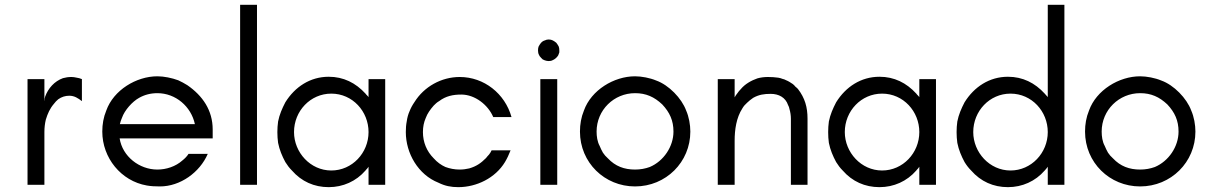

<svg xmlns="http://www.w3.org/2000/svg" viewBox="-20 -770 5020 800"><path d="M321.3 -348.6V-440.4C314.5 -443.4 306.6 -445.3 299.8 -446.3C292 -448.2 284.2 -449.2 277.3 -449.2C264.6 -449.2 252.9 -447.3 242.2 -444.3C207 -431.6 180.7 -402.3 168 -367.2C167 -364.3 167 -361.3 166 -358.4C166 -355.5 166 -351.6 165 -348.6V-440.4H94.7V0H165V-219.7C165 -238.3 167 -254.9 170.9 -271.5C178.7 -296.9 187.5 -317.4 205.1 -337.9C210 -344.7 215.8 -350.6 222.7 -356.4C236.3 -366.2 252 -371.1 268.6 -371.1C290 -371.1 304.7 -361.3 321.3 -348.6Z M866.2 -230.5C866.2 -310.5 824.2 -371.1 760.7 -415C748 -422.9 735.4 -429.7 722.7 -435.5C696.3 -445.3 663.1 -452.1 635.7 -452.1C547.9 -452.1 453.1 -394.5 422.9 -309.6C411.1 -281.2 406.2 -252 406.2 -221.7C406.2 -112.3 484.4 -15.6 591.8 2.9C608.4 5.9 627 6.8 646.5 6.8C731.4 6.8 812.5 -51.8 845.7 -128.9H765.6C758.8 -118.2 750 -109.4 740.2 -101.6C711.9 -76.2 672.9 -63.5 635.7 -63.5C560.5 -63.5 490.2 -118.2 478.5 -193.4H866.2ZM792 -252.9H479.5C481.4 -261.7 484.4 -270.5 488.3 -279.3C499 -310.5 531.2 -346.7 559.6 -362.3C582 -375 607.4 -381.8 635.7 -381.8C711.9 -381.8 776.4 -326.2 792 -252.9Z M1050.8 0V-750H980.5V0Z M1585 0V-440.4H1515.6V-365.2C1513.7 -368.2 1511.7 -370.1 1509.8 -372.1C1506.8 -375 1504.9 -377 1502.9 -379.9C1461.9 -424.8 1411.1 -450.2 1349.6 -450.2C1272.5 -450.2 1209 -408.2 1168.9 -343.8C1155.3 -317.4 1144.5 -293 1138.7 -263.7C1136.7 -249 1135.7 -234.4 1135.7 -219.7C1135.7 -204.1 1136.7 -189.5 1138.7 -174.8C1144.5 -145.5 1155.3 -120.1 1168.9 -94.7C1176.8 -82 1185.5 -70.3 1196.3 -59.6C1236.3 -13.7 1289.1 9.8 1349.6 9.8C1409.2 9.8 1463.9 -14.6 1502.9 -59.6C1504.9 -62.5 1506.8 -64.5 1509.8 -67.4L1515.6 -75.2V0ZM1515.6 -219.7C1515.6 -132.8 1447.3 -59.6 1360.4 -59.6C1273.4 -59.6 1205.1 -134.8 1205.1 -219.7C1205.1 -307.6 1273.4 -379.9 1360.4 -379.9C1449.2 -379.9 1515.6 -305.7 1515.6 -219.7Z M2111.3 -282.2C2084 -379.9 1997.1 -449.2 1895.5 -449.2C1819.3 -449.2 1747.1 -409.2 1707 -344.7C1698.2 -332 1691.4 -319.3 1686.5 -306.6C1680.7 -293.9 1676.8 -279.3 1674.8 -264.6C1671.9 -250 1670.9 -235.4 1670.9 -219.7C1670.9 -130.9 1722.7 -42 1806.6 -8.8C1834 4.9 1859.4 9.8 1889.6 9.8C1965.8 9.8 2043.9 -28.3 2084 -94.7C2092.8 -109.4 2100.6 -126 2107.4 -143.6H2028.3C2025.4 -136.7 2021.5 -130.9 2017.6 -126C2012.7 -121.1 2008.8 -116.2 2004.9 -111.3C1983.4 -89.8 1964.8 -77.1 1935.5 -68.4C1922.9 -65.4 1909.2 -63.5 1895.5 -63.5C1874 -63.5 1854.5 -67.4 1835.9 -74.2C1818.4 -82 1801.8 -93.8 1787.1 -110.4C1757.8 -139.6 1742.2 -177.7 1742.2 -219.7C1742.2 -241.2 1746.1 -260.7 1753.9 -278.3C1760.7 -296.9 1772.5 -313.5 1787.1 -330.1C1793.9 -336.9 1800.8 -343.8 1809.6 -348.6C1837.9 -370.1 1868.2 -376 1902.3 -376C1959 -376 2013.7 -333 2035.2 -282.2Z M2297.9 -591.8C2288.1 -599.6 2279.3 -605.5 2266.6 -605.5C2259.8 -605.5 2256.8 -604.5 2250 -601.6C2247.1 -600.6 2244.1 -599.6 2241.2 -597.7C2239.3 -595.7 2237.3 -593.8 2234.4 -591.8C2230.5 -586.9 2227.5 -582 2224.6 -577.1C2222.7 -572.3 2221.7 -567.4 2221.7 -560.5C2221.7 -556.6 2222.7 -546.9 2224.6 -543.9C2225.6 -541 2227.5 -538.1 2228.5 -536.1C2230.5 -533.2 2232.4 -531.2 2234.4 -529.3L2241.2 -522.5C2244.1 -521.5 2247.1 -519.5 2250 -518.6C2254.9 -516.6 2261.7 -515.6 2266.6 -515.6C2272.5 -515.6 2278.3 -516.6 2283.2 -519.5C2291 -522.5 2298.8 -529.3 2303.7 -536.1C2305.7 -538.1 2306.6 -541 2307.6 -543.9C2308.6 -545.9 2309.6 -548.8 2310.5 -551.8V-560.5C2310.5 -567.4 2309.6 -572.3 2307.6 -577.1C2304.7 -582 2301.8 -586.9 2297.9 -591.8ZM2301.8 0V-440.4H2231.4V0Z M2856.4 -221.7C2856.4 -250 2850.6 -283.2 2838.9 -309.6C2820.3 -360.4 2766.6 -416 2713.9 -434.6C2688.5 -445.3 2653.3 -452.1 2626 -452.1C2538.1 -452.1 2443.4 -394.5 2413.1 -309.6C2401.4 -281.2 2396.5 -252 2396.5 -221.7C2396.5 -92.8 2499 6.8 2626 6.8C2754.9 6.8 2856.4 -94.7 2856.4 -221.7ZM2786.1 -221.7C2786.1 -159.2 2745.1 -98.6 2687.5 -74.2C2668.9 -67.4 2648.4 -63.5 2626 -63.5C2581.1 -63.5 2543.9 -77.1 2512.7 -110.4C2504.9 -117.2 2498 -125 2492.2 -133.8C2487.3 -142.6 2482.4 -152.3 2478.5 -162.1C2468.8 -179.7 2465.8 -202.1 2465.8 -221.7C2465.8 -311.5 2538.1 -381.8 2626 -381.8C2671.9 -381.8 2706.1 -366.2 2739.3 -335C2770.5 -301.8 2786.1 -267.6 2786.1 -221.7Z M3275.4 0H3344.7V-275.4C3344.7 -323.2 3334 -361.3 3304.7 -399.4C3301.8 -402.3 3297.9 -406.2 3293.9 -409.2C3291 -413.1 3287.1 -417 3283.2 -419.9C3278.3 -422.9 3274.4 -425.8 3269.5 -428.7C3264.6 -431.6 3260.7 -433.6 3255.9 -435.5C3251 -438.5 3245.1 -440.4 3240.2 -441.4C3235.4 -443.4 3229.5 -445.3 3222.7 -446.3C3209 -448.2 3194.3 -449.2 3179.7 -449.2C3164.1 -449.2 3149.4 -447.3 3135.7 -443.4C3110.4 -434.6 3084 -419.9 3066.4 -398.4C3061.5 -393.6 3056.6 -387.7 3052.7 -381.8C3047.9 -376 3043.9 -370.1 3041 -364.3V-440.4H2970.7V0H3041V-183.6C3041 -229.5 3047.9 -279.3 3073.2 -318.4C3078.1 -327.1 3085 -335 3092.8 -341.8C3099.6 -348.6 3108.4 -355.5 3118.2 -362.3C3142.6 -376 3164.1 -378.9 3191.4 -378.9C3224.6 -378.9 3252.9 -364.3 3263.7 -332C3266.6 -327.1 3268.6 -321.3 3269.5 -315.4C3273.4 -302.7 3275.4 -288.1 3275.4 -275.4Z M3879.9 0V-440.4H3810.5V-365.2C3808.6 -368.2 3806.6 -370.1 3804.7 -372.1C3801.8 -375 3799.8 -377 3797.9 -379.9C3756.8 -424.8 3706.1 -450.2 3644.5 -450.2C3567.4 -450.2 3503.9 -408.2 3463.9 -343.8C3450.2 -317.4 3439.5 -293 3433.6 -263.7C3431.6 -249 3430.7 -234.4 3430.7 -219.7C3430.7 -204.1 3431.6 -189.5 3433.6 -174.8C3439.5 -145.5 3450.2 -120.1 3463.9 -94.7C3471.7 -82 3480.5 -70.3 3491.2 -59.6C3531.2 -13.7 3584 9.8 3644.5 9.8C3704.1 9.8 3758.8 -14.6 3797.9 -59.6C3799.8 -62.5 3801.8 -64.5 3804.7 -67.4L3810.5 -75.2V0ZM3810.5 -219.7C3810.5 -132.8 3742.2 -59.6 3655.3 -59.6C3568.4 -59.6 3500 -134.8 3500 -219.7C3500 -307.6 3568.4 -379.9 3655.3 -379.9C3744.1 -379.9 3810.5 -305.7 3810.5 -219.7Z M4415 0V-750H4345.7V-365.2C4343.8 -368.2 4341.8 -370.1 4339.8 -372.1C4336.9 -375 4335 -377 4333 -379.9C4292 -424.8 4241.2 -450.2 4179.7 -450.2C4102.5 -450.2 4039.1 -408.2 3999 -343.8C3985.4 -317.4 3974.6 -293 3968.8 -263.7C3966.8 -249 3965.8 -234.4 3965.8 -219.7C3965.8 -204.1 3966.8 -189.5 3968.8 -174.8C3974.6 -145.5 3985.4 -120.1 3999 -94.7C4006.8 -82 4015.6 -70.3 4026.4 -59.6C4066.4 -13.7 4119.1 9.8 4179.7 9.8C4239.3 9.8 4293.9 -14.6 4333 -59.6C4335 -62.5 4336.9 -64.5 4339.8 -67.4L4345.7 -75.2V0ZM4345.7 -219.7C4345.7 -132.8 4277.3 -59.6 4190.4 -59.6C4103.5 -59.6 4035.2 -134.8 4035.2 -219.7C4035.2 -307.6 4103.5 -379.9 4190.4 -379.9C4279.3 -379.9 4345.7 -305.7 4345.7 -219.7Z M4960.9 -221.7C4960.9 -250 4955.1 -283.2 4943.4 -309.6C4924.8 -360.4 4871.1 -416 4818.4 -434.6C4793 -445.3 4757.8 -452.1 4730.5 -452.1C4642.6 -452.1 4547.9 -394.5 4517.6 -309.6C4505.9 -281.2 4501 -252 4501 -221.7C4501 -92.8 4603.5 6.8 4730.5 6.8C4859.4 6.8 4960.9 -94.7 4960.9 -221.7ZM4890.6 -221.7C4890.6 -159.2 4849.6 -98.6 4792 -74.2C4773.4 -67.4 4752.9 -63.5 4730.5 -63.5C4685.5 -63.5 4648.4 -77.1 4617.2 -110.4C4609.4 -117.2 4602.5 -125 4596.7 -133.8C4591.8 -142.6 4586.9 -152.3 4583 -162.1C4573.2 -179.7 4570.3 -202.1 4570.3 -221.7C4570.3 -311.5 4642.6 -381.8 4730.5 -381.8C4776.4 -381.8 4810.5 -366.2 4843.8 -335C4875 -301.8 4890.6 -267.6 4890.6 -221.7Z"/></svg>

Font: My Font
Style: Regular
Weight: 400
Designer: Alfredo Marco Pradil
Version: Version 0.001